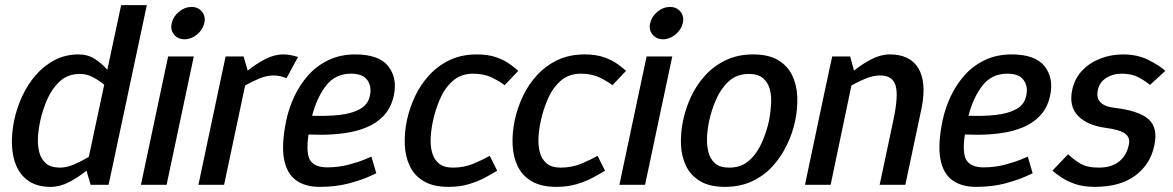

<svg xmlns="http://www.w3.org/2000/svg" viewBox="-20 -720 4570 748"><path d="M292 -432Q245 -432 214 -404Q183 -376 164.5 -334Q146 -292 137 -250Q130 -218 128 -186Q126 -154 133 -127Q140 -100 159 -83.5Q178 -67 214 -67Q240 -67 270 -80Q300 -93 326 -109L386 -390Q367 -406 342.5 -419Q318 -432 292 -432ZM452 -700H552L418 -70L403 0H333L317 -55Q286 -30 250 -11Q214 8 178 8Q126 8 93 -14Q60 -36 44 -73Q28 -110 26.5 -156Q25 -202 35 -250Q45 -298 66 -344Q87 -390 119 -427Q151 -464 193 -486Q235 -508 287 -508Q322 -508 350 -490Q378 -472 398 -448Z M699 -567Q673 -567 658 -585.5Q643 -604 649 -630Q655 -656 677.5 -674.5Q700 -693 726 -693Q752 -693 767 -674.5Q782 -656 776 -630Q770 -604 747.5 -585.5Q725 -567 699 -567ZM529 0 635 -500H735L629 0Z M1096 -415Q1072 -426 1046 -426Q1019 -426 990 -414Q961 -402 935 -387L853 0H753L844 -430L859 -500H929L945 -445Q976 -470 1012 -489Q1048 -508 1083 -508H1084Q1099 -508 1114 -505Q1129 -502 1141 -498Z M1348 -433Q1286 -433 1250 -386Q1214 -339 1196 -269Q1253 -267 1301 -272Q1349 -277 1381.5 -294.5Q1414 -312 1421 -347Q1429 -383 1411 -408Q1393 -433 1348 -433ZM1427 -110 1446 -45Q1446 -45 1417.5 -32Q1389 -19 1339 -5.5Q1289 8 1225 8Q1169 8 1133 -18Q1097 -44 1086.5 -101Q1076 -158 1095 -250Q1105 -298 1126.5 -344Q1148 -390 1181 -427Q1214 -464 1260 -486Q1306 -508 1364 -508Q1456 -508 1492.5 -462Q1529 -416 1514 -347Q1504 -301 1476.5 -271Q1449 -241 1409.5 -224.5Q1370 -208 1324 -201.5Q1278 -195 1231 -195L1182 -196Q1171 -121 1189 -94.5Q1207 -68 1255 -68Q1299 -68 1338.5 -78.5Q1378 -89 1402.5 -99.5Q1427 -110 1427 -110Z M1727 8Q1668 8 1631 -14Q1594 -36 1576.5 -73Q1559 -110 1557 -156Q1555 -202 1565 -250Q1575 -298 1596.5 -344Q1618 -390 1652 -427Q1686 -464 1732 -486Q1778 -508 1838 -508Q1882 -508 1913 -497Q1944 -486 1965 -471Q1986 -456 1999 -444L1946 -388Q1927 -403 1896 -418Q1865 -433 1821 -433Q1774 -432 1743 -404Q1712 -376 1694 -334Q1676 -292 1667 -250Q1660 -218 1658 -186Q1656 -154 1663 -127Q1670 -100 1689.5 -83.5Q1709 -67 1744 -67Q1788 -67 1825 -82.5Q1862 -98 1888 -113L1917 -55Q1899 -44 1871.5 -29Q1844 -14 1808 -3Q1772 8 1728 8Z M2147 8Q2088 8 2051 -14Q2014 -36 1996.5 -73Q1979 -110 1977 -156Q1975 -202 1985 -250Q1995 -298 2016.5 -344Q2038 -390 2072 -427Q2106 -464 2152 -486Q2198 -508 2258 -508Q2302 -508 2333 -497Q2364 -486 2385 -471Q2406 -456 2419 -444L2366 -388Q2347 -403 2316 -418Q2285 -433 2241 -433Q2194 -432 2163 -404Q2132 -376 2114 -334Q2096 -292 2087 -250Q2080 -218 2078 -186Q2076 -154 2083 -127Q2090 -100 2109.5 -83.5Q2129 -67 2164 -67Q2208 -67 2245 -82.5Q2282 -98 2308 -113L2337 -55Q2319 -44 2291.5 -29Q2264 -14 2228 -3Q2192 8 2148 8Z M2563 -567Q2537 -567 2522 -585.5Q2507 -604 2513 -630Q2519 -656 2541.5 -674.5Q2564 -693 2590 -693Q2616 -693 2631 -674.5Q2646 -656 2640 -630Q2634 -604 2611.5 -585.5Q2589 -567 2563 -567ZM2393 0 2499 -500H2599L2493 0Z M2641 -250Q2651 -298 2672.5 -344Q2694 -390 2728 -427Q2762 -464 2808.5 -486Q2855 -508 2914 -508Q2974 -508 3011 -486Q3048 -464 3066 -427Q3084 -390 3086 -344Q3088 -298 3078 -250Q3068 -202 3046 -156Q3024 -110 2990.5 -73Q2957 -36 2910.5 -14Q2864 8 2804 8Q2745 8 2708 -14Q2671 -36 2653 -73Q2635 -110 2633 -156Q2631 -202 2641 -250ZM2743 -250Q2736 -218 2734.5 -186Q2733 -154 2740 -127Q2747 -100 2766 -83.5Q2785 -67 2821 -67Q2868 -67 2899 -95Q2930 -123 2948.5 -165.5Q2967 -208 2976 -250Q2982 -282 2984 -314Q2986 -346 2979 -372.5Q2972 -399 2952.5 -415.5Q2933 -432 2898 -432Q2851 -432 2820 -404Q2789 -376 2770.5 -334Q2752 -292 2743 -250Z M3507 0H3407L3460 -250Q3481 -348 3469 -387Q3457 -426 3409 -426Q3382 -426 3352.5 -414Q3323 -402 3297 -387L3216 0H3116L3192 -360L3222 -500H3292L3307 -445Q3338 -470 3374.5 -489Q3411 -508 3446 -508H3447Q3525 -508 3557.5 -454.5Q3590 -401 3571 -302L3560 -250Z M3905 -433Q3843 -433 3807 -386Q3771 -339 3753 -269Q3810 -267 3858 -272Q3906 -277 3938.5 -294.5Q3971 -312 3978 -347Q3986 -383 3968 -408Q3950 -433 3905 -433ZM3984 -110 4003 -45Q4003 -45 3974.5 -32Q3946 -19 3896 -5.5Q3846 8 3782 8Q3726 8 3690 -18Q3654 -44 3643.5 -101Q3633 -158 3652 -250Q3662 -298 3683.5 -344Q3705 -390 3738 -427Q3771 -464 3817 -486Q3863 -508 3921 -508Q4013 -508 4049.5 -462Q4086 -416 4071 -347Q4061 -301 4033.5 -271Q4006 -241 3966.5 -224.5Q3927 -208 3881 -201.5Q3835 -195 3788 -195L3739 -196Q3728 -121 3746 -94.5Q3764 -68 3812 -68Q3856 -68 3895.5 -78.5Q3935 -89 3959.5 -99.5Q3984 -110 3984 -110Z M4080 -55 4141 -119Q4161 -100 4187.5 -83.5Q4214 -67 4261 -67Q4311 -67 4340 -91Q4369 -115 4377 -153Q4385 -184 4363 -199.5Q4341 -215 4287 -222Q4214 -232 4179 -269.5Q4144 -307 4157 -369Q4166 -413 4195 -444Q4224 -475 4266 -491.5Q4308 -508 4355 -508Q4411 -508 4454 -486.5Q4497 -465 4520 -444L4460 -389Q4443 -404 4416 -418.5Q4389 -433 4349 -433Q4315 -433 4289 -416Q4263 -399 4257 -369Q4244 -310 4321 -300Q4417 -289 4454.5 -255.5Q4492 -222 4477 -153Q4462 -80 4403 -36Q4344 8 4245 8Q4201 8 4169 -3Q4137 -14 4115 -29Q4093 -44 4080 -55Z"/></svg>

Font: Epunda Sans Medium
Style: Italic
Weight: 500
Italic angle: -12.0243°
Designer: Simon Atzbach
Foundry: typofactur
Version: Version 2.204; ttfautohint (v1.8.4.7-5d5b)